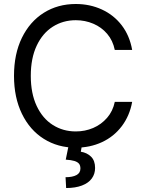

<svg xmlns="http://www.w3.org/2000/svg" viewBox="-20 -737 733 971"><path d="M363.3 -634.8Q298.8 -634.8 247.1 -602.1Q195.3 -569.3 165.5 -505.9Q135.7 -442.4 135.7 -353.5Q135.7 -264.6 165.5 -201.2Q195.3 -137.7 247.1 -105Q298.8 -72.3 363.3 -72.3Q410.2 -72.3 451.2 -89.8Q492.2 -107.4 521.5 -141.1Q550.8 -174.8 560.5 -221.7H648.4Q635.7 -151.4 595.7 -98.6Q555.7 -45.9 495.6 -18.1Q435.5 9.8 363.3 9.8Q272.5 9.8 201.7 -34.7Q130.9 -79.1 90.8 -161.6Q50.8 -244.1 50.8 -353.5Q50.8 -463.9 90.8 -545.9Q130.9 -627.9 201.7 -672.4Q272.5 -716.8 363.3 -716.8Q434.6 -716.8 495.1 -689Q555.7 -661.1 595.7 -608.9Q635.7 -556.6 648.4 -484.4H560.5Q550.8 -532.2 522 -565.9Q493.2 -599.6 451.7 -617.2Q410.2 -634.8 363.3 -634.8ZM393.6 2.9 388.7 30.3Q419.9 35.2 440.4 55.2Q460.9 75.2 460.9 112.3Q460.9 142.6 444.3 165.5Q427.7 188.5 394.5 201.2Q361.3 213.9 314.5 213.9L311.5 159.2Q346.7 159.2 366.7 148.4Q386.7 137.7 386.7 115.2Q386.7 99.6 379.4 90.8Q372.1 82 356.4 77.1Q340.8 72.3 312.5 70.3L326.2 2.9Z"/></svg>

Font: WEMIX Pretendard Variable
Style: Regular
Weight: 400
Designer: Base glyphs from Inter by Rasmus Andersson; Hangeul glyphs from Noto Sans CJK(Source Han Sans) by Jang Soo-young and Kan
Foundry: Kil Hyung-jin
Version: Version 1.000;Glyphs 3.2 (3208)